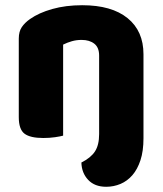

<svg xmlns="http://www.w3.org/2000/svg" viewBox="-20 -521 623 736"><path d="M292 102Q328 84 344 59.5Q360 35 360 -7V-308Q360 -339 341.5 -353.5Q323 -368 293 -368Q273 -368 255.5 -363Q238 -358 222 -350V-1Q211 2 190.5 5Q170 8 146 8Q96 8 74 -8.5Q52 -25 52 -72V-373Q52 -400 63.5 -417Q75 -434 95 -448Q129 -472 180.5 -486.5Q232 -501 295 -501Q408 -501 469 -451.5Q530 -402 530 -313V9Q530 58 518.5 93Q507 128 487.5 150.5Q468 173 442 184Q416 195 387 195Q343 195 318 168.5Q293 142 292 102Z"/></svg>

Font: Baloo Bhaina 2 ExtraBold
Style: Regular
Weight: 800
Designer: Yesha Goshar, Manish Minz, Shuchita Grover and Ek Type
Foundry: Ek Type
Version: Version 1.640;hotconv 1.0.111;makeotfexe 2.5.65597; ttfautoh